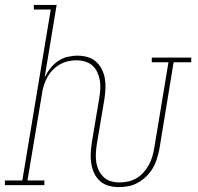

<svg xmlns="http://www.w3.org/2000/svg" viewBox="-38 -755 808 783"><path d="M447 8Q447 8 447 8Q447 8 446 8Q425 8 405 2.5Q385 -3 370 -16.5Q355 -30 346.5 -48Q338 -66 334.5 -86Q331 -106 332 -127.5Q333 -149 336 -171L367 -356Q370 -374 371 -392.5Q372 -411 369 -428Q366 -445 358.5 -461Q351 -477 338.5 -488Q326 -499 309 -504Q292 -509 273 -509Q256 -509 238.5 -505Q221 -501 205 -491.5Q189 -482 176 -468.5Q163 -455 154.5 -439Q146 -423 140.5 -406Q135 -389 133 -371L74 -19H143V0H-18V-19H53L169 -716H100V-735H193L144 -439Q144 -439 144 -439Q144 -439 144 -439Q153 -458 166.5 -475.5Q180 -493 198 -505.5Q216 -518 237 -523Q258 -528 278 -528Q299 -528 318.5 -522.5Q338 -517 353 -504Q368 -491 377 -473Q386 -455 389.5 -435.5Q393 -416 392 -394.5Q391 -373 388 -352L357 -168Q354 -149 353 -130.5Q352 -112 354.5 -94.5Q357 -77 364.5 -61Q372 -45 384.5 -33Q397 -21 414 -16Q431 -11 450 -11Q450 -11 450 -11Q450 -11 450 -11Q467 -11 485 -15Q503 -19 519 -28.5Q535 -38 547.5 -52Q560 -66 569 -82.5Q578 -99 583 -116Q588 -133 591 -151L649 -501H581V-520H742V-501H670L612 -147Q608 -128 602 -108Q596 -88 585.5 -70Q575 -52 559.5 -36.5Q544 -21 525.5 -10.5Q507 0 487 4Q467 8 447 8Z"/></svg>

Font: Iosevka Etoile Thin Oblique
Style: Regular
Weight: 100
Italic angle: -9°
Designer: Belleve Invis
Foundry: Belleve Invis
Version: Version 15.5.2; ttfautohint (v1.8.4)